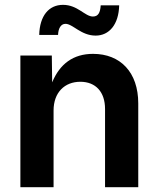

<svg xmlns="http://www.w3.org/2000/svg" viewBox="-20 -776 658 796"><path d="M202.1 -317.9C202.1 -393.1 248.5 -437 313 -437C377 -437 415.5 -394.5 415.5 -324.2V0H553.2V-347.2C553.2 -476.6 479 -552.7 365.7 -552.7C283.7 -552.7 228 -511.2 196.3 -434.6L194.8 -545.9H64.5V0H202.1ZM376.5 -628.4C432.6 -628.4 472.2 -674.3 474.1 -753.9H397.5C395.5 -722.7 386.7 -707.5 365.2 -707.5C332 -707.5 302.2 -755.9 241.2 -755.9C182.1 -755.9 144.5 -710 142.6 -631.3H220.7C221.7 -657.7 231.9 -677.2 251.5 -677.2C281.7 -677.2 315.9 -628.4 376.5 -628.4Z"/></svg>

Font: Raveo SemiBold
Style: Regular
Weight: 600
Designer: Jakub Foglar, Rasmus Andersson (Inter)
Foundry: Jakubfoglar.com
Version: Version 1.100;Glyphs 3.2.3 (3260)